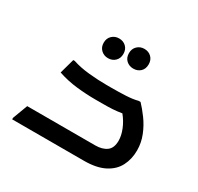

<svg xmlns="http://www.w3.org/2000/svg" viewBox="-145 -842 1043 1013"><g transform="rotate(30 377.0 -335.5)"><path d="M42 -9 76 -100H490Q533 -100 559 -119Q585 -138 585 -183Q585 -214 570.5 -250Q556 -286 530 -318Q499 -313 473.5 -311.5Q448 -310 407 -310H371Q314 -310 255 -316.5Q196 -323 140 -342L165 -432H174Q219 -417 275.5 -411.5Q332 -406 383 -406H415Q456 -406 498.5 -408Q541 -410 571 -418H583Q607 -393 633.5 -357Q660 -321 677.5 -277.5Q695 -234 695 -187Q695 -134 673 -91.5Q651 -49 603 -24.5Q555 0 479 0H42ZM461 -551Q436 -551 418.5 -567Q401 -583 401 -611Q401 -638 418.5 -654.5Q436 -671 461 -671Q487 -671 504 -654.5Q521 -638 521 -611Q521 -583 504 -567Q487 -551 461 -551ZM318 -532Q293 -532 275.5 -548.5Q258 -565 258 -592Q258 -619 275.5 -635.5Q293 -652 318 -652Q344 -652 361 -635.5Q378 -619 378 -592Q378 -565 361 -548.5Q344 -532 318 -532Z"/></g></svg>

Font: Kufam Medium
Style: Regular
Weight: 500
Designer: Wael Morcos, Artur Schmal
Foundry: Original Type
Version: Version 1.300; ttfautohint (v1.8.3)